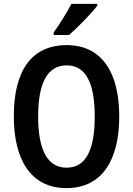

<svg xmlns="http://www.w3.org/2000/svg" viewBox="-20 -1023 683 987"><path d="M480 -994V-1003H347C324 -959 290 -904 256 -856V-843H335C380 -882 452 -956 480 -994ZM593 -424C593 -644 508 -791 323 -791C142 -791 51 -660 51 -425C51 -207 135 -56 322 -56C507 -56 593 -204 593 -424ZM176 -424C176 -595 223 -687 323 -687C421 -687 467 -597 467 -424C467 -251 421 -161 322 -161C224 -161 176 -253 176 -424Z"/></svg>

Font: Noto Sans Malayalam UI Condensed SemiBold
Style: Regular
Weight: 600
Width: 3
Designer: Jelle Bosma - Monotype Design Team
Foundry: Monotype Imaging Inc.
Version: Version 2.104